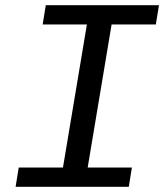

<svg xmlns="http://www.w3.org/2000/svg" viewBox="-20 -718 640 738"><path d="M40 0 52 -74H222L314 -624H144L156 -698H591L579 -624H409L317 -74H487L475 0Z"/></svg>

Font: IBM Plex Mono Text
Style: Italic
Weight: 450
Italic angle: -9°
Monospace: yes
Designer: Mike Abbink, Paul van der Laan, Pieter van Rosmalen
Foundry: Bold Monday
Version: Version 2.1